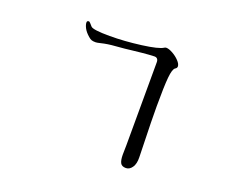

<svg xmlns="http://www.w3.org/2000/svg" viewBox="-113 -865 1226 1038"><g transform="rotate(20 500.0 -346.0)"><path d="M656 -66 657 -120 658 -598Q658 -611 651.5 -617.5Q645 -624 633 -623Q604 -622 564.5 -618Q525 -614 509 -612Q492 -610 469.5 -607.5Q447 -605 418 -603Q374 -600 338 -591Q318 -586 310 -586Q295 -586 286.5 -589Q278 -592 268 -601Q246 -620 236.5 -638.5Q227 -657 227 -670Q227 -680 237 -680Q240 -680 242.5 -678Q245 -676 249.5 -671Q254 -666 261 -658Q274 -644 370 -644Q455 -644 550 -656.5Q645 -669 670 -686Q675 -689 680 -689Q695 -689 717.5 -676.5Q740 -664 756.5 -646.5Q773 -629 773 -615Q773 -606 763 -600Q749 -592 744 -540Q739 -488 739 -373Q739 -323 740 -279.5Q741 -236 742 -201L745 -82Q746 -45 731.5 -24Q717 -3 696 -3Q672 -3 664 -19Q656 -35 656 -66Z"/></g></svg>

Font: Hina Mincho
Style: Regular
Weight: 400
Designer: satsuyako
Foundry: satsuyako
Version: Version 1.100